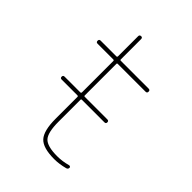

<svg xmlns="http://www.w3.org/2000/svg" viewBox="-203 -793 905 905"><g transform="rotate(45 250.0 -340.0)"><path d="M80.1 -299.8H184.6Q189.5 -299.8 190.4 -304.7V-514.6Q190.4 -519.5 184.6 -519.5H80.1Q70.3 -519.5 70.3 -529.8Q70.3 -540 80.1 -540H184.6Q189.5 -540 190.4 -544.9V-679.7Q190.4 -689.5 200.2 -689.9Q210 -690.4 210 -679.7V-544.9Q210 -540 214.8 -540H400.4Q410.2 -540 410.2 -529.8Q410.2 -519.5 400.4 -519.5H214.8Q210 -519.5 210 -514.6V-304.7Q210 -299.8 214.8 -299.8H365.2Q375 -299.8 375 -290Q375 -280.3 365.2 -280.3H214.8Q210 -280.3 210 -275.4V-129.9Q210 -57.6 231.9 -33.7Q253.9 -9.8 320.3 -9.8Q355.5 -9.8 389.6 -19.5Q393.6 -20.5 397 -18.6Q400.4 -16.6 400.4 -12.7Q400.4 -2.9 390.6 0Q353.5 9.8 320.3 9.8Q245.1 9.8 217.8 -20Q190.4 -49.8 190.4 -129.9V-275.4Q190.4 -280.3 184.6 -280.3H80.1Q70.3 -280.3 70.3 -290Q70.3 -299.8 80.1 -299.8Z"/></g></svg>

Font: Rounded-X Mgen+ 2m thin
Style: Regular
Weight: 100
Designer: [Source Han Sans]
Ryoko NISHIZUKA  (kana & ideographs); Paul D. Hunt (Latin, Greek & Cyrillic); Wenlong ZHANG  (bopomofo
Version: Version 1.059.20150602